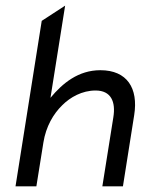

<svg xmlns="http://www.w3.org/2000/svg" viewBox="-20 -661 499 681"><path d="M35 0H109L134 -156C143 -212 169 -257 201 -288C229 -316 271 -340 319 -340C374 -340 391 -300 382 -245L343 0H416L456 -253C471 -348 431 -412 336 -412C258 -412 202 -366 159 -314L211 -641L128 -587Z"/></svg>

Font: Charger Pro
Style: Obl
Weight: 400
Designer: Jasper
Foundry: Cannot Into Space Fonts
Version: Version 1.09